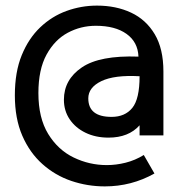

<svg xmlns="http://www.w3.org/2000/svg" viewBox="-20 -654 640 685"><path d="M354 11Q292 11 234.5 -8.5Q177 -28 131.5 -68.5Q86 -109 59.5 -170Q33 -231 33 -314Q33 -397 57.5 -457Q82 -517 123.5 -556.5Q165 -596 217.5 -615Q270 -634 326 -634Q394 -634 447.5 -609Q501 -584 532 -532Q563 -480 563 -399V-171H478V-207Q439 -163 367 -163Q321 -163 285 -180.5Q249 -198 228.5 -228.5Q208 -259 208 -298Q208 -370 272 -413.5Q336 -457 474 -452Q472 -504 431.5 -533Q391 -562 322 -562Q268 -562 221.5 -537Q175 -512 146 -459Q117 -406 117 -322Q117 -233 152 -176Q187 -119 243 -92Q299 -65 361 -65Q394 -65 428 -73.5Q462 -82 493 -101L531 -35Q449 11 354 11ZM378 -237Q426 -237 452 -269Q478 -301 478 -382Q388 -387 341.5 -364.5Q295 -342 295 -303Q295 -237 378 -237Z"/></svg>

Font: Inconsolata Expanded SemiBold
Style: Regular
Weight: 600
Width: 7
Monospace: yes
Designer: Raph Levien, Cyreal, Brenton Simpson
Foundry: Raph Levien, Cyreal, Google
Version: Version 3.001; ttfautohint (v1.8.2.53-6de2)